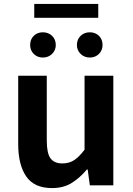

<svg xmlns="http://www.w3.org/2000/svg" viewBox="-20 -947 677 981"><path d="M246 14Q155 14 114 -45.5Q73 -105 73 -211V-560H219V-229Q219 -164 238 -138Q257 -112 299 -112Q333 -112 358.5 -128.5Q384 -145 412 -182V-560H559V0H439L428 -81H424Q388 -38 346 -12Q304 14 246 14ZM199 -653Q171 -653 152.5 -671.5Q134 -690 134 -717Q134 -746 152.5 -764Q171 -782 199 -782Q227 -782 246 -764Q265 -746 265 -717Q265 -690 246 -671.5Q227 -653 199 -653ZM155 -856V-927H482V-856ZM439 -653Q411 -653 392 -671.5Q373 -690 373 -717Q373 -746 392 -764Q411 -782 439 -782Q467 -782 485.5 -764Q504 -746 504 -717Q504 -690 485.5 -671.5Q467 -653 439 -653Z"/></svg>

Font: Noto Sans SC
Style: Bold
Weight: 700
Designer: Ryoko NISHIZUKA  (kana, bopomofo & ideographs); Paul D. Hunt (Latin, Greek & Cyrillic); Sandoll Communications , Soo-you
Foundry: Adobe
Version: Version 2.004-H2;hotconv 1.0.118;makeotfexe 2.5.65603